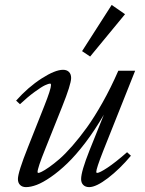

<svg xmlns="http://www.w3.org/2000/svg" viewBox="-20 -748 587 779"><path d="M345.7 -518.6 313 -540.5 433.1 -728 487.3 -690.4ZM85.4 11.2Q70.3 11.2 61.5 2.4Q52.7 -6.3 52.7 -21.5Q52.7 -48.8 93.3 -150.4L159.7 -317.9Q187 -386.7 187 -403.3Q187 -408.7 183.6 -408.7Q176.8 -408.7 162.6 -402.1Q148.4 -395.5 120.6 -375.2Q92.8 -355 61 -325.2L45.4 -339.8Q94.2 -394.5 148.9 -429.7Q203.6 -464.8 235.8 -464.8Q251 -464.8 259.8 -456.1Q268.6 -447.3 268.6 -431.6Q268.6 -406.2 231.9 -314.5L163.6 -143.6Q132.3 -66.4 132.3 -49.8Q132.3 -46.4 136.2 -46.4Q139.2 -46.4 149.4 -51.3Q159.7 -56.2 179 -69.6Q198.2 -83 221.2 -102.8Q244.1 -122.6 273.4 -156Q302.7 -189.5 332.5 -230.7Q362.3 -272 396 -331.8Q429.7 -391.6 460 -460.9H528.3L398.4 -134.8Q370.6 -64 370.6 -50.8Q370.6 -46.4 374 -46.4Q383.8 -46.4 416 -67.6Q448.2 -88.9 495.6 -130.4L511.2 -116.2Q466.3 -62.5 418.2 -25.6Q370.1 11.2 341.8 11.2Q326.7 11.2 317.9 2.4Q309.1 -6.3 309.1 -21.5Q309.1 -52.2 343.3 -138.2L401.4 -282.7Q365.2 -220.2 326.2 -168.9Q287.1 -117.7 252.9 -85Q218.8 -52.2 186.3 -29.8Q153.8 -7.3 129.2 2Q104.5 11.2 85.4 11.2Z"/></svg>

Font: Elstob 6pt
Style: Italic
Weight: 400
Italic angle: -20°
Designer: Peter S. Baker
Version: Version 1.015